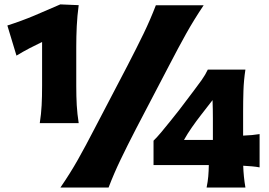

<svg xmlns="http://www.w3.org/2000/svg" viewBox="-20 -833 1195 853"><path d="M156.7 -286.1Q163.1 -327.1 165 -365.2Q167 -403.3 167 -451.2V-646.5Q140.1 -633.8 111.6 -618.9Q83 -604 53.2 -585.9L12.7 -719.7Q75.2 -739.7 132.8 -763.9Q190.4 -788.1 248 -813.5L329.6 -810.1Q323.2 -762.7 321 -716.8Q318.8 -670.9 318.8 -624.5V-451.2Q318.8 -403.3 321 -365.2Q323.2 -327.1 329.6 -286.1ZM248.5 0Q291.5 -62.5 325.7 -123Q359.9 -183.6 399.9 -261.2L546.4 -541.5Q587.9 -621.6 617.9 -683.6Q647.9 -745.6 672.4 -809.6H884.8Q841.8 -745.6 807.1 -683.6Q772.5 -621.6 731 -541.5L584.5 -261.2Q544.4 -183.6 515.4 -123Q486.3 -62.5 462.4 0ZM1060.5 -96.7Q1062 -48.3 1070.3 0H897.9Q903.3 -26.4 905.3 -49.6Q907.2 -72.8 907.7 -99.6H662.1V-208Q676.8 -222.2 696.3 -245.4Q715.8 -268.6 736.6 -294.7Q757.3 -320.8 774.9 -342.8L840.3 -429.2Q858.4 -452.6 875.5 -476.8Q892.6 -501 903.3 -523.9H1070.3Q1063 -475.6 1061.5 -429.4Q1060.1 -383.3 1060.1 -337.9V-230.5Q1101.6 -231.9 1133.3 -237.3V-89.4Q1118.2 -92.3 1099.1 -94Q1080.1 -95.7 1060.5 -96.7ZM797.4 -211.4H925.8V-307.6Q925.8 -348.1 924.3 -388.2L873.5 -322.8Q852.5 -295.9 832.8 -267.6Q813 -239.3 797.4 -211.4Z"/></svg>

Font: Pinar DS4 ExtraBold
Style: Regular
Weight: 800
Designer: Amin Abedi
Version: Version 3.000